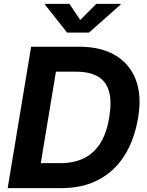

<svg xmlns="http://www.w3.org/2000/svg" viewBox="-20 -968 759 988"><path d="M295.9 0H86.9L107.9 -128.4H289.6Q359.9 -128.4 411.6 -153.6Q463.4 -178.7 496.3 -231.2Q529.3 -283.7 542 -364.3Q555.7 -445.3 541 -497.3Q526.4 -549.3 483.9 -574.2Q441.4 -599.1 371.6 -599.1H182.6L204.1 -727.5H389.2Q498.5 -727.5 572.8 -683.8Q647 -640.1 678.5 -558.6Q710 -477.1 690.9 -363.8Q672.4 -250 621.1 -168.5Q569.8 -86.9 488.3 -43.5Q406.7 0 295.9 0ZM289.1 -727.5 168.5 0H19.5L140.1 -727.5ZM337.4 -948.2 392.6 -865.2 475.6 -948.2H601.6L601.1 -944.8L438 -800.3H325.2L210.9 -944.8L211.9 -948.2Z"/></svg>

Font: Inter 16pt
Style: Bold Italic
Weight: 700
Italic angle: -9.3988°
Version: Version 4.001;git-66647c0bb